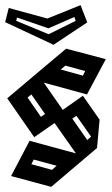

<svg xmlns="http://www.w3.org/2000/svg" viewBox="-23 -724 436 746"><path d="M176 2 20 -40 92 -177 272 -128 189 -246 110 -191 5 -342 121 -440 234 -535 388 -494 315 -357 147 -403 221 -297 299 -352 364 -259 354 -149 315 -116ZM213 -454 299 -430 308 -448 231 -469ZM84 -345 136 -270 152 -281 99 -357ZM258 -263 316 -180 331 -193 274 -274ZM99 -86 179 -64 197 -80 108 -104ZM-3 -638 11 -693 161 -652 290 -704 316 -637 185 -550ZM165 -614 43 -656 40 -643 166 -591 271 -643 266 -658Z"/></svg>

Font: Blaka Hollow
Style: Regular
Weight: 400
Designer: Mohamed Gaber
Foundry: Kief Type Foundry
Version: Version 1.003; ttfautohint (v1.8.4.7-5d5b)